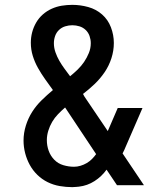

<svg xmlns="http://www.w3.org/2000/svg" viewBox="-20 -763 640 791"><path d="M278 8Q252 8 226 3.5Q200 -1 176.5 -12.5Q153 -24 134 -42.5Q115 -61 102.5 -84Q90 -107 83.5 -132.5Q77 -158 77 -184Q77 -215 86.5 -245.5Q96 -276 112.5 -302Q129 -328 151.5 -350Q174 -372 198 -392Q182 -414 166 -436.5Q150 -459 136.5 -483Q123 -507 115 -533Q107 -559 107 -587Q107 -609 112.5 -630Q118 -651 129 -670Q140 -689 156.5 -703.5Q173 -718 193 -727Q213 -736 234.5 -739.5Q256 -743 278 -743Q311 -743 343.5 -734Q376 -725 400.5 -703.5Q425 -682 437 -650.5Q449 -619 449 -586Q449 -554 439 -523Q429 -492 411 -465.5Q393 -439 370 -417Q347 -395 322 -376Q323 -373 325 -370.5Q327 -368 328 -365L424 -223L465 -318H567L498 -159Q495 -152 492 -145Q489 -138 485 -131L573 0H462L419 -64Q399 -36 369.5 -17Q340 2 305 6L294 7ZM269 -449Q285 -462 300 -476.5Q315 -491 326.5 -508Q338 -525 346 -544.5Q354 -564 354 -585Q354 -600 349 -614.5Q344 -629 333 -639.5Q322 -650 307.5 -654.5Q293 -659 278 -659Q263 -659 248.5 -654.5Q234 -650 223 -639.5Q212 -629 207 -614.5Q202 -600 202 -585Q202 -566 208.5 -547.5Q215 -529 224.5 -512.5Q234 -496 245 -481Q256 -466 268 -450L269 -449Q269 -449 269 -449Q269 -449 269 -449ZM285 -76Q298 -76 311.5 -80Q325 -84 337 -91Q349 -98 358.5 -107.5Q368 -117 376 -128L249 -319Q249 -319 248.5 -319.5Q248 -320 248 -320Q233 -307 219 -292.5Q205 -278 195 -261Q185 -244 179 -224.5Q173 -205 173 -186Q173 -163 180.5 -142Q188 -121 203.5 -105Q219 -89 241 -82.5Q263 -76 285 -76Z"/></svg>

Font: Zed Mono Medium Extended
Style: Regular
Weight: 500
Width: 7
Monospace: yes
Designer: Belleve Invis
Foundry: Belleve Invis
Version: Version 1.0.0; ttfautohint (v1.8.4)